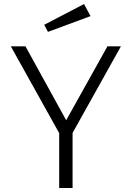

<svg xmlns="http://www.w3.org/2000/svg" viewBox="-20 -935 655 955"><path d="M341 -273.8V0H274.4V-272.8L33.8 -704.6H106.7L309.2 -336.9L514.4 -704.6H581.5ZM397.9 -914.9 430.3 -854.9 218.5 -776.4 200 -811.8Z"/></svg>

Font: Fira Code Light
Style: Regular
Weight: 300
Monospace: yes
Designer: Carrois Corporate, Edenspiekermann AG, Nikita Prokopov
Foundry: Carrois Corporate, Edenspiekermann AG, Nikita Prokopov
Version: Version 6.000; ttfautohint (v1.8.2) -l 8 -r 50 -G 200 -x 14 